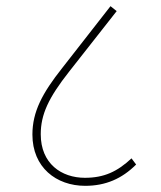

<svg xmlns="http://www.w3.org/2000/svg" viewBox="-20 -652 520 622"><path d="M256 -50C322 -50 375 -73 421 -119L406 -139C360 -96 317 -76 255 -76C179 -76 112 -122 112 -217C112 -281 137 -335 204 -420L358 -616L338 -632L181 -431C117 -350 85 -290 85 -216C85 -110 162 -50 256 -50Z"/></svg>

Font: Noto Sans Devanagari SemiCondensed Thin
Style: Regular
Weight: 100
Width: 4
Designer: Jelle Bosma - Monotype Design Team
Foundry: Monotype Imaging Inc.
Version: Version 2.004